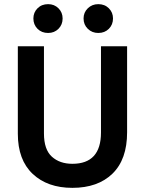

<svg xmlns="http://www.w3.org/2000/svg" viewBox="-20 -897 699 926"><path d="M141 -808Q141 -837 161 -857Q181 -877 212 -877Q242 -877 262 -857Q282 -837 282 -808Q282 -778 262 -758Q242 -738 212 -738Q181 -738 161 -758Q141 -778 141 -808ZM383 -808Q383 -837 403.5 -857Q424 -877 454 -877Q485 -877 505 -857Q525 -837 525 -808Q525 -778 505 -758Q485 -738 454 -738Q424 -738 403.5 -758Q383 -778 383 -808ZM467 -258V-674H593V-259Q593 -128 522.5 -59.5Q452 9 329 9Q209 9 137.5 -58.5Q66 -126 66 -252V-674H192V-253Q192 -176 230 -141.5Q268 -107 329 -107Q467 -107 467 -258Z"/></svg>

Font: Hind Semibold
Style: Regular
Weight: 600
Designer: Manushi Parikh, Satya Rajpurohit
Foundry: Indian Type Foundry
Version: Version 1.201;PS 1.0;hotconv 1.0.78;makeotf.lib2.5.61930; tt